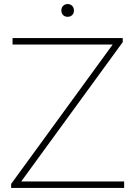

<svg xmlns="http://www.w3.org/2000/svg" viewBox="-20 -928 668 948"><path d="M35 0V-20L545 -720L551 -708H42V-740H586V-720L76 -20L70 -32H593V0ZM314 -845Q300.5 -845 291.8 -853.5Q283 -862 283 -876Q283 -890.5 291.8 -899.2Q300.5 -908 314 -908Q327.5 -908 336.2 -899.2Q345 -890.5 345 -876Q345 -862 336.2 -853.5Q327.5 -845 314 -845Z"/></svg>

Font: Encode Sans SC Expanded Thin
Style: Regular
Weight: 250
Width: 7
Designer: Multiple Designers
Foundry: Impallari Type
Version: Version 3.002